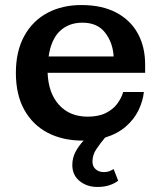

<svg xmlns="http://www.w3.org/2000/svg" viewBox="-20 -548 649 762"><path d="M308 10Q229 10 169.5 -21Q110 -52 76.5 -112Q43 -172 43 -259Q43 -345 76.5 -405.5Q110 -466 168.5 -497Q227 -528 303 -528Q385 -528 441.5 -498Q498 -468 527 -415Q556 -362 556 -292V-259H169Q172 -178 214.5 -131.5Q257 -85 328 -85Q371 -85 400 -99.5Q429 -114 445.5 -136.5Q462 -159 469 -183H551Q547 -146 529.5 -110Q512 -74 479 -45.5Q446 -17 397 -2Q377 22 362 44.5Q347 67 347 93Q347 113 360 124Q373 135 392 135Q404 135 412.5 132Q421 129 431 123L449 169Q437 179 416 186.5Q395 194 367 194Q325 194 296 170.5Q267 147 267 107Q267 79 279.5 55Q292 31 312 10ZM431 -324Q428 -378 397.5 -418Q367 -458 307 -458Q253 -458 218 -425Q183 -392 173 -324Z"/></svg>

Font: Montagu Slab 16pt Medium
Style: Regular
Weight: 500
Designer: Florian Karsten
Foundry: Florian Karsten
Version: Version 1.000; ttfautohint (v1.8.3)